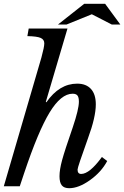

<svg xmlns="http://www.w3.org/2000/svg" viewBox="-27 -980 653 1010"><path d="M356 -311Q388 -406 388 -445Q388 -468 380.5 -477.5Q373 -487 355 -487Q294 -487 234 -388.5Q174 -290 100 -69L77 0H-7L191 -678Q206 -733 206 -752Q206 -772 187 -780.5Q168 -789 117 -790L124 -830H328L214 -444L217 -442Q285 -540 379 -540Q426 -540 451.5 -512Q477 -484 477 -431Q477 -364 436 -253Q381 -100 381 -88Q381 -65 400 -65Q444 -65 509 -154L537 -133Q506 -75 446.5 -32.5Q387 10 337 10Q310 10 298 -5Q286 -20 286 -53Q286 -87 299.5 -137Q313 -187 356 -311ZM416 -960H526L606 -851H561L456 -905L323 -851H278Z"/></svg>

Font: Libre Baskerville
Style: Italic
Weight: 400
Italic angle: -15°
Designer: Pablo Impallari, Rodrigo Fuenzalida
Foundry: Pablo Impallari, Rodrigo Fuenzalida
Version: Version 1.051;Glyphs 3.2.3 (3260)